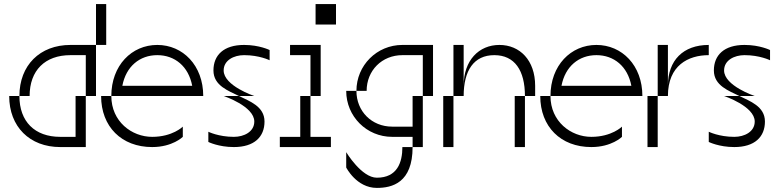

<svg xmlns="http://www.w3.org/2000/svg" viewBox="-20 -720 3790 940"><path d="M75 -250H25C25 -100 125 0 275 0H400V-250H350V-50H275C150 -50 75 -125 75 -250ZM75 -250H125C125 -375 200 -450 325 -450H400V-250H450V-500H400H325C175 -500 75 -400 75 -250ZM450 -500H500V-700H450Z M525 -250H475C475 -100 575 0 725 0C825 0 875 -50 875 -50V-100C875 -100 825 -50 725 -50C625 -50 525 -125 525 -250ZM525 -250H975C975 -400 875 -500 750 -500C625 -500 525 -400 525 -250ZM579 -300C597 -395 664 -450 750 -450C836 -450 903 -395 921 -300Z M1150 -250H1075C1075 -250 1225 -200 1225 -125C1225 -75 1175 -50 1125 -50C1050 -50 1000 -75 1000 -75V-25C1000 -25 1050 0 1125 0C1225 0 1275 -50 1275 -125C1275 -200 1200 -225 1150 -250ZM1025 -375C1025 -300 1100 -275 1150 -250H1225C1225 -250 1075 -300 1075 -375C1075 -425 1125 -450 1175 -450C1250 -450 1300 -425 1300 -425V-475C1300 -475 1250 -500 1175 -500C1075 -500 1025 -450 1025 -375Z M1450 -250V-50H1350V0H1600V-50H1500V-250ZM1400 -450H1500V-250H1550V-500H1400ZM1525 -600H1625V-700H1525Z M2050 -250H2000V-100H1900C1800 -100 1725 -175 1725 -275H1675C1675 -150 1775 -50 1900 -50H2000V0H2050ZM1675 100C1675 100 1725 200 1825 200C1900 200 2000 175 2000 0H1950C1950 75 1925 150 1825 150C1750 150 1675 25 1675 25ZM1725 -275H1775C1775 -375 1850 -450 1950 -450H2050V-250H2100V-500H1950C1825 -500 1725 -400 1725 -275Z M2250 -300V-500H2200V-250H2250C2250 -375 2300 -450 2400 -450C2500 -450 2550 -375 2550 -250H2600V-300C2600 -425 2525 -500 2425 -500C2325 -500 2250 -425 2250 -300ZM2150 0H2200V-250H2150ZM2500 0H2550V-250H2500Z M2675 -250H2625C2625 -100 2725 0 2875 0C2975 0 3025 -50 3025 -50V-100C3025 -100 2975 -50 2875 -50C2775 -50 2675 -125 2675 -250ZM2675 -250H3125C3125 -400 3025 -500 2900 -500C2775 -500 2675 -400 2675 -250ZM2729 -300C2747 -395 2814 -450 2900 -450C2986 -450 3053 -395 3071 -300Z M3200 -250H3150V0H3200ZM3200 -250H3250C3250 -400 3350 -450 3450 -450V-500C3325 -500 3250 -425 3250 -300V-500H3200Z M3600 -250H3525C3525 -250 3675 -200 3675 -125C3675 -75 3625 -50 3575 -50C3500 -50 3450 -75 3450 -75V-25C3450 -25 3500 0 3575 0C3675 0 3725 -50 3725 -125C3725 -200 3650 -225 3600 -250ZM3475 -375C3475 -300 3550 -275 3600 -250H3675C3675 -250 3525 -300 3525 -375C3525 -425 3575 -450 3625 -450C3700 -450 3750 -425 3750 -425V-475C3750 -475 3700 -500 3625 -500C3525 -500 3475 -450 3475 -375Z"/></svg>

Font: LS-VG5000 Light Shifted
Style: Regular
Weight: 400
Designer: Justin Bihan, 2021
Foundry: Justin Bihan, 2021
Version: Version 1.000;Glyphs 3.1.2 (3151)